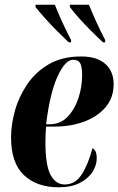

<svg xmlns="http://www.w3.org/2000/svg" viewBox="-20 -786 503 816"><path d="M229 10Q137 10 82 -41.5Q27 -93 27 -202Q27 -256 43.5 -315.5Q60 -375 95.5 -427.5Q131 -480 187.5 -513Q244 -546 325 -546Q392 -546 427.5 -514.5Q463 -483 463 -428Q463 -372 430 -332Q397 -292 340 -270Q283 -248 210 -248H176Q175 -242 174.5 -229Q174 -216 173.5 -203Q173 -190 173 -184Q173 -83 195 -42.5Q217 -2 255 -2Q300 -2 327.5 -45Q355 -88 373 -156Q380 -153 385.5 -143.5Q391 -134 391 -112Q391 -84 373.5 -56Q356 -28 320 -9Q284 10 229 10ZM192 -258Q237 -258 267.5 -290Q298 -322 313.5 -369.5Q329 -417 329 -466Q329 -502 321 -517Q313 -532 291 -532Q257 -532 224.5 -461Q192 -390 176 -258ZM272 -606Q251 -626 223 -654Q195 -682 170 -710Q145 -738 131 -756V-766H213Q226 -733 245 -691.5Q264 -650 282 -616V-606ZM418 -606Q396 -626 368 -654Q340 -682 315 -710Q290 -738 277 -756V-766H358Q371 -733 390 -691.5Q409 -650 427 -616V-606Z"/></svg>

Font: Noto Serif Display ExtraCondensed ExtraBold
Style: Italic
Weight: 800
Width: 2
Italic angle: -12°
Designer: Monotype Design Team
Foundry: Monotype Imaging Inc.
Version: Version 2.009